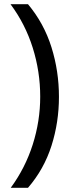

<svg xmlns="http://www.w3.org/2000/svg" viewBox="-20 -734 340 912"><path d="M260 -274Q260 -153 224.5 -41.5Q189 70 113 158H31Q100 64 135.5 -47.5Q171 -159 171 -275Q171 -394 135.5 -507Q100 -620 30 -714H113Q189 -623 224.5 -509.5Q260 -396 260 -274Z"/></svg>

Font: Noto Sans Phoenician
Style: Regular
Weight: 400
Designer: Monotype Design Team
Foundry: Monotype Imaging Inc.
Version: Version 2.001; ttfautohint (v1.8.4.7-5d5b)